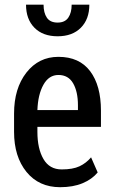

<svg xmlns="http://www.w3.org/2000/svg" viewBox="-20 -777 477 807"><path d="M232.9 9.8Q143.6 9.8 91.3 -54.4Q39.1 -118.7 39.1 -222.7V-299.8Q39.1 -405.3 90.8 -471.7Q142.6 -538.1 225.6 -538.1Q313.5 -538.1 358.9 -477.8Q404.3 -417.5 404.3 -312V-243.7H137.2V-222.7Q137.2 -152.3 162.6 -108.6Q188 -64.9 239.3 -64.9Q286.1 -64.9 314.2 -78.1Q342.3 -91.3 362.8 -115.7L390.6 -52.2Q366.7 -23.4 326.9 -6.8Q287.1 9.8 232.9 9.8ZM225.6 -461.9Q185.5 -461.9 162.6 -420.9Q139.6 -379.9 137.2 -314.5H307.6V-334.5Q307.6 -391.6 287.4 -426.8Q267.1 -461.9 225.6 -461.9ZM355.5 -757.3Q355.5 -696.3 319.8 -660.4Q284.2 -624.5 222.2 -624.5Q160.2 -624.5 124.8 -660.4Q89.4 -696.3 89.4 -757.3H163.1Q163.1 -723.1 177 -702.6Q190.9 -682.1 222.2 -682.1Q252.9 -682.1 267.1 -702.9Q281.2 -723.6 281.2 -757.3Z"/></svg>

Font: Franco
Style: Regular
Weight: 400
Designer: Google
Version: Version 1.200311; 2013